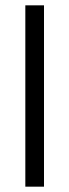

<svg xmlns="http://www.w3.org/2000/svg" viewBox="-20 -700 260 720"><path d="M145 0V-680H75V0Z"/></svg>

Font: GI
Style: Regular
Weight: 400
Designer: Alfredo Marco Pradil
Version: Version 1.01 2015